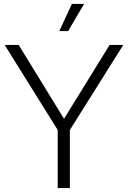

<svg xmlns="http://www.w3.org/2000/svg" viewBox="-20 -958 653 978"><path d="M273.9 0V-295.9L3.9 -729H75.2L304.2 -356H308.1L538.1 -729H607.9L335.9 -295.9V0ZM282.2 -799.8 346.2 -938H408.2L327.1 -799.8Z"/></svg>

Font: Lumene Sans Light
Style: Regular
Weight: 300
Designer: Deni Anggara
Version: Version 1.003;Glyphs 3.1.2 (3151)